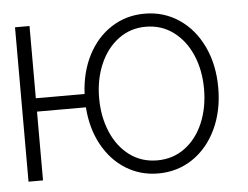

<svg xmlns="http://www.w3.org/2000/svg" viewBox="-44 -592 850 657"><g transform="rotate(-5 381.0 -263.5)"><path d="M79.1 -282.2H246.6Q250 -356.4 280 -414.8Q310.1 -473.1 360.8 -505.6Q411.6 -538.1 474.6 -538.1Q540.5 -538.1 592.8 -502.9Q645 -467.8 674.6 -405.3Q704.1 -342.8 704.1 -263.7Q704.1 -184.6 674.6 -122.1Q645 -59.6 592.8 -24.4Q540.5 10.7 474.6 10.7Q413.1 10.7 363 -20.5Q313 -51.8 282.5 -107.9Q252 -164.1 247.1 -236.3H79.1V0H29.3V-530.3H79.1ZM655.3 -263.7Q655.3 -327.6 633.1 -379.9Q610.8 -432.1 569.8 -462.6Q528.8 -493.2 474.6 -493.2Q421.4 -493.2 380.4 -462.4Q339.4 -431.6 317.1 -379.2Q294.9 -326.7 294.9 -263.7Q294.9 -199.7 317.1 -147.2Q339.4 -94.7 380.1 -64.5Q420.9 -34.2 474.6 -34.2Q528.8 -34.2 569.8 -64.5Q610.8 -94.7 633.1 -147.2Q655.3 -199.7 655.3 -263.7Z"/></g></svg>

Font: Pretendard GOV ExtraLight
Style: Regular
Weight: 200
Designer: Base glyphs from Inter by Rasmus Andersson; Hangeul glyphs from Noto Sans CJK(Source Han Sans) by Jang Soo-young and Kan
Foundry: Kil Hyung-jin
Version: Version 1.309